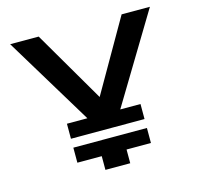

<svg xmlns="http://www.w3.org/2000/svg" viewBox="-97 -750 878 852"><g transform="rotate(-15 342.5 -324.0)"><path d="M173 -242H267L21 -648H152L344 -319L533 -648H663L418 -242H511V-173H173ZM173 -132H511V-63H399V0H285V-63H173Z"/></g></svg>

Font: Syne SemiBold
Style: Regular
Weight: 600
Designer: Lucas Descroix
Foundry: Bonjour Monde
Version: Version 2.200; ttfautohint (v1.8.4)